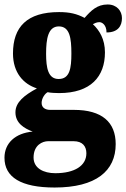

<svg xmlns="http://www.w3.org/2000/svg" viewBox="-33 -604 565 858"><path d="M211 234C396 234 484 160 484 40C484 -58 423 -113 297 -113H191C171 -113 153 -122 153 -144C153 -165 168 -186 180 -192C191 -189 219 -188 231 -188C373 -188 436 -262 436 -370C436 -429 411 -469 382 -496C389 -499 398 -505 411 -505C423 -505 443 -493 443 -459C495 -459 512 -489 512 -523C512 -555 489 -584 448 -584C401 -584 374 -557 345 -524C311 -542 279 -550 231 -550C88 -550 25 -484 25 -365C25 -279 72 -228 132 -209C75 -178 36 -147 36 -102C36 -53 76 -30 113 -16C36 -9 -13 35 -13 101C-13 188 61 234 211 234ZM229 -251C182 -251 173 -300 173 -364C173 -431 182 -486 230 -486C279 -486 286 -433 286 -365C286 -299 279 -251 229 -251ZM214 170C162 170 117 148 117 100C117 44 157 27 182 27H296C336 27 353 50 353 81C353 137 300 170 214 170Z"/></svg>

Font: Noto Serif Tamil Condensed Black
Style: Regular
Weight: 900
Width: 3
Designer: Indian Type Foundry, Tom Grace, and the Monotype Design Team
Foundry: Monotype Imaging Inc.
Version: Version 2.004